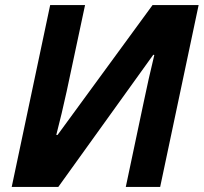

<svg xmlns="http://www.w3.org/2000/svg" viewBox="-20 -734 800 754"><path d="M26 0H209L582 -519L586 -518C570 -451 557 -395 545 -336L474 0H609L760 -714H579L206 -204H201C214 -253 231 -325 242 -376L314 -714H177Z"/></svg>

Font: BC Sans
Style: Bold Italic
Weight: 700
Italic angle: -12°
Designer: Monotype Design Team
Province of B.C.
Foundry: Monotype Imaging Inc.
Version: Version 2.000;GOOG;noto-source:20170915:90ef993387c0